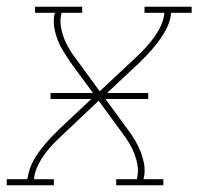

<svg xmlns="http://www.w3.org/2000/svg" viewBox="-57 -550 589 570"><path d="M-37 0V-18H24L26 -27Q29 -45 37 -62.5Q45 -80 56.5 -96Q68 -112 81 -127Q94 -142 108 -156Q108 -156 108 -156Q108 -156 108 -156H109Q110 -158 112 -159.5Q114 -161 115 -163L214 -256H93V-274H219L150 -368Q140 -383 130.5 -398.5Q121 -414 114.5 -430.5Q108 -447 104.5 -465.5Q101 -484 104 -504L106 -512H47V-530H187V-512H126L124 -504Q121 -486 124 -469Q127 -452 133 -436.5Q139 -421 147.5 -406.5Q156 -392 166 -379L239 -279L347 -380Q361 -393 374 -407Q387 -421 398.5 -436.5Q410 -452 418.5 -469Q427 -486 430 -504L431 -512H372V-530H512V-512H451L450 -504Q447 -485 438.5 -467.5Q430 -450 418.5 -434Q407 -418 394 -403Q381 -388 367 -374Q367 -374 367 -374Q367 -374 367 -374H366Q365 -372 363.5 -370.5Q362 -369 360 -367L261 -274H383V-256H256L325 -162Q336 -147 345 -131.5Q354 -116 360.5 -99.5Q367 -83 370.5 -64.5Q374 -46 371 -27L369 -18H428V0H288V-18H350L351 -27Q354 -44 351 -61Q348 -78 342 -93.5Q336 -109 327.5 -123.5Q319 -138 309 -151L236 -251L129 -150Q115 -137 101.5 -123Q88 -109 76.5 -93.5Q65 -78 56.5 -61Q48 -44 45 -27L44 -18H103V0Z"/></svg>

Font: Iosevka Curly Slab ThObl
Style: Regular
Weight: 100
Italic angle: -9°
Monospace: yes
Designer: Belleve Invis
Foundry: Belleve Invis
Version: Version 11.0.0; ttfautohint (v1.8.3)